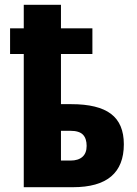

<svg xmlns="http://www.w3.org/2000/svg" viewBox="-20 -780 570 800"><path d="M79 0V-555H22V-662H79V-760H234V-662H365V-555H234V-346H277Q389 -346 442.5 -305.5Q496 -265 496 -179Q496 0 284 0ZM274 -111Q306 -111 323.5 -126.5Q341 -142 341 -172Q341 -203 325.5 -219Q310 -235 273 -235H234V-111Z"/></svg>

Font: Noto Sans Mono Condensed Black
Style: Regular
Weight: 900
Width: 3
Designer: Monotype Design Team
Foundry: Monotype Imaging Inc.
Version: Version 2.014